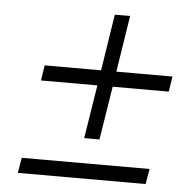

<svg xmlns="http://www.w3.org/2000/svg" viewBox="-45 -552 623 651"><g transform="rotate(5 266.5 -226.5)"><path d="M48 3 39 55H474L483 3ZM90 -264H282L253 -82H305L334 -264H525L533 -316H342L372 -508H320L290 -316H98Z"/></g></svg>

Font: Charger Sport
Style: ExLitExtObl
Weight: 200
Designer: Jasper
Foundry: Cannot Into Space Fonts
Version: Version 1.1